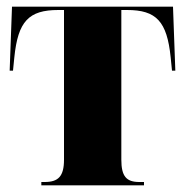

<svg xmlns="http://www.w3.org/2000/svg" viewBox="-20 -556 555 576"><path d="M104 0H412V-10H398C359 -10 344 -27 344 -77V-526H361C449 -526 481 -492 492 -384L496 -344H506L499 -536H16L9 -344H19L23 -384C34 -492 66 -526 155 -526H172V-77C172 -27 155 -10 114 -10H104Z"/></svg>

Font: Noto Serif Display Condensed Black
Style: Regular
Weight: 900
Width: 3
Designer: Monotype Design Team
Foundry: Monotype Imaging Inc.
Version: Version 2.009